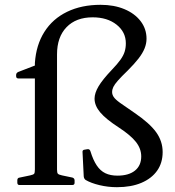

<svg xmlns="http://www.w3.org/2000/svg" viewBox="-20 -769 726 798"><path d="M589 -608Q589 -588 581 -568Q573 -548 556 -526Q539 -504 511 -476Q484 -450 470 -434Q456 -418 451 -407.5Q446 -397 446 -386Q446 -376 452.5 -366Q459 -356 479 -341.5Q499 -327 539 -300Q602 -257 629 -219.5Q656 -182 656 -137Q656 -92 633 -59.5Q610 -27 567.5 -9Q525 9 466 9Q429 9 393.5 0.5Q358 -8 336 -21Q329 -26 328 -36L323 -137Q322 -146 332 -147L344 -149Q353 -150 356 -140Q367 -104 382 -81.5Q397 -59 418 -49Q439 -39 468 -39Q515 -39 541 -60Q567 -81 567 -119Q567 -151 545 -179Q523 -207 474 -239Q420 -274 396.5 -302Q373 -330 373 -359Q373 -382 389.5 -410Q406 -438 445 -479Q468 -503 480.5 -520.5Q493 -538 498 -554Q503 -570 503 -589Q503 -636 464.5 -666.5Q426 -697 365 -697Q296 -697 256.5 -656Q217 -615 217 -543V-64Q217 -51 220.5 -47Q224 -43 238 -40L281 -31Q290 -28 290 -19V-9Q290 0 280 0H61Q52 0 52 -10V-20Q52 -30 62 -31L105 -40Q119 -43 122 -47Q125 -51 125 -65V-507Q130 -582 164.5 -636.5Q199 -691 259 -720Q319 -749 398 -749Q454 -749 497 -731Q540 -713 564.5 -681Q589 -649 589 -608ZM56 -443Q47 -443 47 -453V-457Q47 -466 56 -470L139 -502V-492H191V-443Z"/></svg>

Font: Hahmlet
Style: Regular
Weight: 400
Designer: Minjoo Ham & Mark Frömberg
Foundry: hypertype
Version: Version 1.002